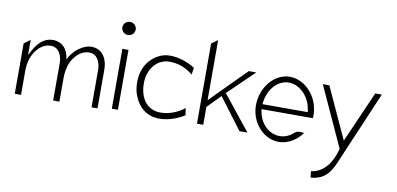

<svg xmlns="http://www.w3.org/2000/svg" viewBox="-77 -886 2753 1330"><g transform="rotate(10 1299.5 -221.5)"><path d="M42 -15H86V-187C86 -247 105 -296 130 -329C152 -359 186 -386 231 -386C286 -386 312 -335 312 -276V-15H356V-187C356 -208 359 -229 363 -247C375 -300 393 -320 400 -329C422 -359 456 -386 501 -386C556 -386 582 -335 582 -276V-15H624V-284C624 -373 581 -428 508 -428C453 -428 381 -376 353 -311C345 -384 303 -428 238 -428C178 -428 138 -387 109 -337L86 -296V-402L42 -369Z M696 -598C696 -573 717 -552 743 -552C769 -552 790 -573 790 -598C790 -623 769 -644 743 -644C717 -644 696 -623 696 -598ZM722 -30H765V-451H722Z M863 -241C863 -208 868 -178 878 -151C907 -74 966 -19 1057 -19C1120 -19 1186 -43 1233 -74L1225 -123C1180 -87 1121 -62 1057 -62C966 -62 910 -135 910 -241C910 -266 913 -290 921 -312C941 -373 990 -420 1061 -420C1123 -420 1179 -397 1221 -362L1225 -358L1233 -407C1188 -437 1121 -462 1057 -462C1029 -462 1004 -456 981 -445C917 -414 863 -347 863 -241Z M1321 -30H1365V-156L1456 -248L1620 -30H1676L1481 -274L1664 -451H1611L1365 -203V-626L1321 -594Z M1701 -227C1701 -104 1794 -4 1899 -4C1962 -4 2022 -39 2063 -95C2044 -99 2016 -101 1999 -87C1971 -61 1937 -45 1899 -45C1825 -45 1761 -106 1747 -189L1744 -207H2106V-227C2106 -357 2007 -462 1899 -462C1794 -462 1701 -357 1701 -227ZM1744 -242 1747 -262C1761 -354 1824 -421 1899 -421C1974 -421 2045 -353 2060 -261L2063 -242Z M2132 -451 2325 -29C2292 89 2233 147 2156 157L2161 201C2271 193 2304 123 2341 32L2547 -451H2501L2343 -91L2178 -451Z"/></g></svg>

Font: Charger Sport
Style: HLNrw
Weight: 100
Designer: Jasper
Foundry: Cannot Into Space Fonts
Version: Version 1.1